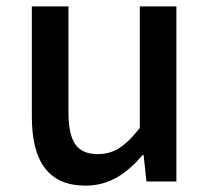

<svg xmlns="http://www.w3.org/2000/svg" viewBox="-20 -570 660 603"><path d="M249 13C324 13 378 -25 428 -83H431L440 0H534V-550H419V-168C373 -110 338 -86 287 -86C222 -86 195 -124 195 -218V-550H80V-204C80 -64 131 13 249 13Z"/></svg>

Font: Noto Sans HK Medium
Style: Regular
Weight: 500
Designer: Ryoko NISHIZUKA 西塚涼子 (kana, bopomofo & ideographs); Paul D. Hunt (Latin, Greek & Cyrillic); Sandoll Communications 산돌커뮤니
Foundry: Adobe
Version: Version 2.002;hotconv 1.0.116;makeotfexe 2.5.65601